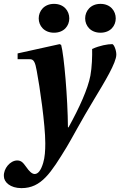

<svg xmlns="http://www.w3.org/2000/svg" viewBox="-34 -730 621 992"><path d="M406 -635C406 -597 434 -561 485 -561C537 -561 564 -597 564 -635C564 -673 537 -710 485 -710C434 -710 406 -673 406 -635ZM166 -635C166 -597 194 -561 245 -561C297 -561 324 -597 324 -635C324 -673 297 -710 245 -710C194 -710 166 -673 166 -635ZM-14 180C-14 211 19 242 77 242C180 242 229 163 311 29C332 -5 389 -113 450 -213C508 -309 567 -406 567 -448C567 -472 554 -502 546 -502C522 -502 482 -495 442 -477C443 -442 441 -381 433 -339C420 -271 377 -175 320 -72H317C316 -222 297 -444 282 -498L274 -502L57 -454V-424H119C141 -425 148 -408 156 -363C171 -285 200 -86 200 10C200 48 198 82 189 112C177 152 162 169 145 169C131 169 116 154 101 132C85 110 76 99 54 99C18 100 -16 141 -14 180Z"/></svg>

Font: Heuristica
Style: Bold Italic
Weight: 700
Italic angle: -13°
Version: Version 1.0.1